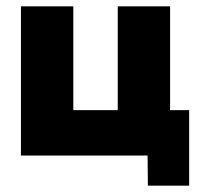

<svg xmlns="http://www.w3.org/2000/svg" viewBox="-20 -490 627 605"><path d="M445 0H46V-470H211V-143H351V-470H516V-143H576V95H446Z"/></svg>

Font: Tilda Sans Black
Style: Regular
Weight: 900
Designer: ParaType Ltd
Foundry: ParaType Ltd
Version: Version 1.009